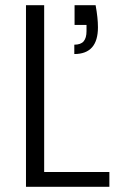

<svg xmlns="http://www.w3.org/2000/svg" viewBox="-20 -719 471 739"><path d="M150 -57H401V0H80V-699H150ZM348 -699Q357 -650 357 -614Q357 -511 266 -511V-547Q291 -547 302 -560Q313 -573 313 -599V-623H267V-699Z"/></svg>

Font: Fz Poppins Light
Style: Regular
Weight: 300
Designer: Ninad Kale (Devanagari), Jonny Pinhorn (Latin)
Foundry: Indian Type Foundry
Version: Vit hóa bi Vntype.Com & FontZin.Com